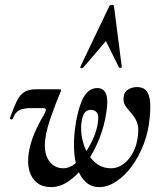

<svg xmlns="http://www.w3.org/2000/svg" viewBox="-20 -752 668 785"><path d="M446 -727 478 -478Q478 -475 472.5 -474.5Q467 -474 466 -477L413 -584L319 -474Q317 -472 312 -473.5Q307 -475 308 -478L427 -727Q430 -732 438 -732Q446 -732 446 -727ZM189 13Q154 13 131.5 -4.5Q109 -22 100 -54Q91 -86 98 -130Q104 -167 120.5 -206Q137 -245 159 -282Q168 -297 167.5 -303.5Q167 -310 156 -310H108Q84 -310 69.5 -305.5Q55 -301 46.5 -291.5Q38 -282 33 -267Q31 -263 25 -264Q19 -265 21 -270Q36 -313 48.5 -338.5Q61 -364 79 -375.5Q97 -387 126 -387H219Q227 -387 229 -385Q231 -383 227 -375Q208 -330 189.5 -277.5Q171 -225 166 -189Q157 -131 178.5 -97.5Q200 -64 239 -64Q263 -64 286 -82Q309 -100 329 -128.5Q349 -157 362.5 -189Q376 -221 380 -249Q385 -279 376.5 -291Q368 -303 352 -303Q340 -303 330 -295Q320 -287 315 -262Q309 -234 313.5 -200Q318 -166 333 -135Q348 -104 373.5 -84Q399 -64 435 -64Q460 -64 483.5 -80.5Q507 -97 523.5 -127.5Q540 -158 544 -199Q547 -223 543.5 -239Q540 -255 532 -268.5Q524 -282 511 -296Q501 -307 493 -319Q485 -331 485 -347Q485 -373 501.5 -384.5Q518 -396 540 -396Q561 -396 574 -385.5Q587 -375 592 -347.5Q597 -320 592 -270Q587 -213 567 -161.5Q547 -110 518 -71Q489 -32 454.5 -9.5Q420 13 386 13Q354 13 331.5 -7Q309 -27 296.5 -62.5Q284 -98 282.5 -147.5Q281 -197 291 -255Q300 -303 312 -333.5Q324 -364 340.5 -378Q357 -392 377 -392Q404 -392 413.5 -368Q423 -344 415 -294Q407 -237 385 -182.5Q363 -128 331.5 -83.5Q300 -39 263.5 -13Q227 13 189 13Z"/></svg>

Font: Cormorant Light
Style: Bold Italic
Weight: 700
Italic angle: -10°
Version: Version 4.000